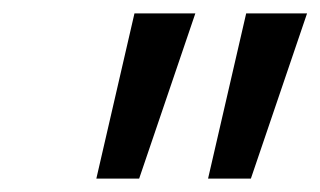

<svg xmlns="http://www.w3.org/2000/svg" viewBox="-20 -710 479 287"><path d="M439 -690 355 -443H291L348 -690ZM272 -690 188 -443H124L181 -690Z"/></svg>

Font: Work Sans
Style: Italic
Weight: 400
Italic angle: -13°
Designer: Wei Huang
Foundry: Wei Huang
Version: Version 2.012